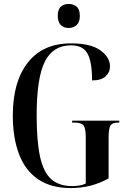

<svg xmlns="http://www.w3.org/2000/svg" viewBox="-20 -944 651 974"><path d="M338 10Q239 10 173.5 -34.5Q108 -79 76.5 -162Q45 -245 45 -358Q45 -530 121.5 -627Q198 -724 340 -724Q441 -724 489.5 -688.5Q538 -653 538 -607Q538 -577 515.5 -556.5Q493 -536 447 -536Q447 -630 424 -672Q401 -714 340 -714Q249 -714 207.5 -631.5Q166 -549 166 -358Q166 -229 183 -150Q200 -71 239.5 -35.5Q279 0 346 0Q365 0 383 -3Q401 -6 415 -13V-249Q415 -292 404 -307Q393 -322 359 -322H346V-332H585V-322H578Q549 -322 540 -306.5Q531 -291 531 -246V-39Q486 -14 439 -2Q392 10 338 10ZM328 -802Q304 -802 288.5 -817Q273 -832 273 -863Q273 -896 288.5 -910Q304 -924 328 -924Q353 -924 369 -910Q385 -896 385 -863Q385 -832 369 -817Q353 -802 328 -802Z"/></svg>

Font: Noto Serif Display ExtraCondensed SemiBold
Style: Regular
Weight: 600
Width: 2
Designer: Monotype Design Team
Foundry: Monotype Imaging Inc.
Version: Version 2.009